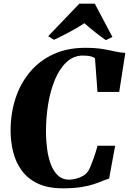

<svg xmlns="http://www.w3.org/2000/svg" viewBox="-20 -1012 700 1042"><path d="M320.5 10Q239.5 10 185 -16Q130.5 -42 98 -86.5Q65.5 -131 51.5 -187Q37.5 -243 37.5 -303Q37.5 -395.5 63.8 -476.8Q90 -558 141.5 -620Q193 -682 268.5 -717.2Q344 -752.5 442.5 -752.5Q498 -752.5 536.8 -746Q575.5 -739.5 604.5 -732.8Q633.5 -726 660 -725L627 -513H509L495.5 -696Q487.5 -702 477 -705Q466.5 -708 454.5 -709.2Q442.5 -710.5 429.5 -710.5Q379.5 -710.5 341.5 -675.2Q303.5 -640 278.2 -579.8Q253 -519.5 241 -444.8Q229 -370 229.5 -291.5Q230 -245.5 236.2 -200.2Q242.5 -155 256.8 -118.2Q271 -81.5 295 -59.2Q319 -37 354.5 -37Q371.5 -37 391 -41.8Q410.5 -46.5 428.8 -56.5Q447 -66.5 458.5 -83.5Q463.5 -91 470.8 -108Q478 -125 485.5 -146Q493 -167 499.5 -187Q506 -207 509.5 -221H605L572 -42.5Q556.5 -38.5 536.2 -30Q516 -21.5 487.5 -12Q459 -2.5 418.5 3.8Q378 10 320.5 10ZM241.5 -815.5 410.5 -992H494.5L590 -811.5L554.5 -794Q523 -816 493.2 -839.8Q463.5 -863.5 438 -886Q400 -861 356.8 -838Q313.5 -815 273 -796Z"/></svg>

Font: Merriweather 96pt Black
Style: Italic
Weight: 900
Italic angle: -7.8°
Version: Version 2.101